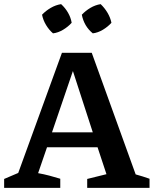

<svg xmlns="http://www.w3.org/2000/svg" viewBox="-24 -907 742 927"><path d="M631 -65Q648 -60 665 -55Q682 -50 698 -44V0H397V-43L490 -66L447 -196H203L160 -71Q188 -66 214.5 -59Q241 -52 267 -44V0H-4V-43L64 -72L275 -652H419ZM227 -268H424L328 -564ZM271 -887Q291 -869 304.5 -845.5Q318 -822 322 -797Q305 -778 281 -763.5Q257 -749 232 -746Q213 -762 198.5 -786Q184 -810 179 -836Q197 -855 221 -869Q245 -883 271 -887ZM462 -887Q481 -869 495 -845.5Q509 -822 514 -797Q497 -778 473 -763.5Q449 -749 424 -746Q382 -780 371 -836Q389 -855 412.5 -869Q436 -883 462 -887Z"/></svg>

Font: Piazzolla SC SemiBold
Style: Regular
Weight: 600
Designer: Juan Pablo del Peral
Foundry: Huerta Tipografica
Version: Version 1.330